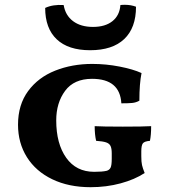

<svg xmlns="http://www.w3.org/2000/svg" viewBox="-20 -772 712 799"><path d="M55 -253Q55 -336 97 -393Q139 -450 209.5 -478Q280 -506 364 -506Q421 -506 477.5 -495Q534 -484 569 -468Q560 -424 560 -353Q546 -345 529.5 -343.5Q513 -342 485 -342Q479 -444 363 -444Q288 -444 251 -394Q214 -344 214 -271Q214 -174 255.5 -115.5Q297 -57 372 -57Q406 -57 423 -61Q435 -64 440 -74Q445 -84 445 -111V-134Q445 -154 440 -164.5Q435 -175 421.5 -179.5Q408 -184 380 -186Q374 -212 374 -247Q405 -245 491 -245Q578 -245 609 -247Q609 -210 604 -186Q581 -184 574.5 -175.5Q568 -167 568 -142V-122Q568 -98 571 -85Q574 -72 582 -52Q541 -25 482 -9Q423 7 357 7Q266 7 197.5 -26Q129 -59 92 -118Q55 -177 55 -253ZM355 -563Q264 -563 216 -608.5Q168 -654 168 -739Q200 -754 245 -751Q252 -708 284 -684Q316 -660 367 -660Q418 -660 448 -684Q478 -708 481 -751Q487 -752 500 -752Q525 -752 546 -744Q546 -656 497 -609.5Q448 -563 355 -563Z"/></svg>

Font: Vollkorn SC
Style: Bold
Weight: 700
Designer: Friedrich Althausen
Foundry: Friedrich Althausen
Version: Version 4.015